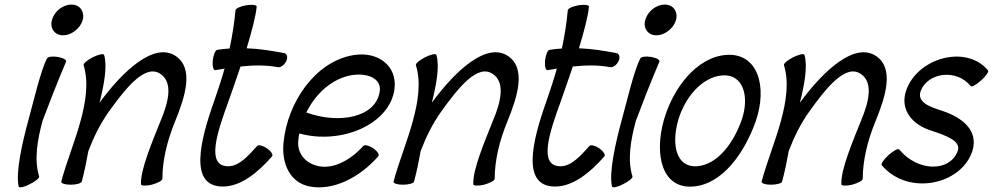

<svg xmlns="http://www.w3.org/2000/svg" viewBox="-20 -797 4359 843"><path d="M343 -709C348 -727 345 -744 336 -757C327 -770 311 -777 293 -777C276 -777 257 -770 240 -757C224 -744 213 -727 208 -709C203 -691 206 -674 215 -662C224 -649 239 -642 257 -642C275 -642 294 -649 310 -662C326 -674 338 -691 343 -709ZM186 -540C159 -488 129 -358 104 -267C77 -168 48 -38 62 22C64 29 86 25 110 12C135 0 154 -16 152 -22C129 -96 144 -182 167 -267C184 -313 233 -440 270 -526C274 -534 257 -543 234 -547C211 -551 189 -548 186 -540Z M347 -511C370 -437 357 -351 334 -267C310 -178 273 -89 249 0C247 8 265 14 290 14C315 14 337 8 339 0C351 -45 360 -89 368 -134C391 -194 419 -252 458 -307C532 -410 618 -519 685 -472C741 -434 719 -348 687 -271C649 -176 596 -52 599 12C599 19 620 20 646 14C672 7 693 -4 693 -12C693 -93 714 -179 748 -262C793 -372 832 -495 753 -550C659 -615 521 -488 417 -346C437 -425 452 -507 437 -556C435 -563 413 -558 388 -546C363 -533 345 -518 347 -511Z M925 -489C938 -491 952 -493 966 -496C953 -449 937 -402 921 -355C857 -176 809 22 958 22C1038 22 1113 -40 1175 -111C1180 -118 1170 -133 1152 -146C1134 -158 1114 -163 1109 -156C1070 -113 1030 -67 982 -67C882 -67 935 -219 982 -349C999 -397 1018 -451 1036 -505C1093 -511 1148 -512 1200 -502C1213 -500 1229 -512 1237 -529C1245 -546 1240 -562 1227 -564C1174 -574 1119 -583 1063 -585C1085 -658 1103 -725 1107 -768C1108 -775 1088 -778 1062 -774C1036 -770 1015 -760 1014 -752C1009 -697 1000 -640 988 -584C970 -583 951 -581 933 -578C925 -576 917 -555 914 -531C912 -506 917 -488 925 -489Z M1641 -111C1647 -118 1637 -133 1619 -146C1601 -158 1581 -163 1575 -156C1519 -94 1446 -55 1381 -67C1323 -78 1282 -123 1290 -183C1291 -193 1292 -202 1294 -211C1480 -160 1692 -252 1712 -406C1725 -507 1641 -573 1532 -555C1363 -527 1242 -346 1225 -172C1215 -78 1254 6 1341 22C1442 41 1558 -16 1641 -111ZM1524 -467C1593 -478 1657 -453 1647 -394C1629 -281 1469 -251 1325 -303C1365 -385 1437 -452 1524 -467Z M1806 -511C1829 -437 1816 -351 1793 -267C1769 -178 1732 -89 1708 0C1706 8 1724 14 1749 14C1774 14 1796 8 1798 0C1810 -45 1819 -89 1827 -134C1850 -194 1878 -252 1917 -307C1991 -410 2077 -519 2144 -472C2200 -434 2178 -348 2146 -271C2108 -176 2055 -52 2058 12C2058 19 2079 20 2105 14C2131 7 2152 -4 2152 -12C2152 -93 2173 -179 2207 -262C2252 -372 2291 -495 2212 -550C2118 -615 1980 -488 1876 -346C1896 -425 1911 -507 1896 -556C1894 -563 1872 -558 1847 -546C1822 -533 1804 -518 1806 -511Z M2384 -489C2397 -491 2411 -493 2425 -496C2412 -449 2396 -402 2380 -355C2316 -176 2268 22 2417 22C2497 22 2572 -40 2634 -111C2639 -118 2629 -133 2611 -146C2593 -158 2573 -163 2568 -156C2529 -113 2489 -67 2441 -67C2341 -67 2394 -219 2441 -349C2458 -397 2477 -451 2495 -505C2552 -511 2607 -512 2659 -502C2672 -500 2688 -512 2696 -529C2704 -546 2699 -562 2686 -564C2633 -574 2578 -583 2522 -585C2544 -658 2562 -725 2566 -768C2567 -775 2547 -778 2521 -774C2495 -770 2474 -760 2473 -752C2468 -697 2459 -640 2447 -584C2429 -583 2410 -581 2392 -578C2384 -576 2376 -555 2373 -531C2371 -506 2376 -488 2384 -489Z M2948 -709C2953 -727 2950 -744 2941 -757C2932 -770 2916 -777 2898 -777C2881 -777 2862 -770 2845 -757C2829 -744 2818 -727 2813 -709C2808 -691 2811 -674 2820 -662C2829 -649 2844 -642 2862 -642C2880 -642 2899 -649 2915 -662C2931 -674 2943 -691 2948 -709ZM2791 -540C2764 -488 2734 -358 2709 -267C2682 -168 2653 -38 2667 22C2669 29 2691 25 2715 12C2740 0 2759 -16 2757 -22C2734 -96 2749 -182 2772 -267C2789 -313 2838 -440 2875 -526C2879 -534 2862 -543 2839 -547C2816 -551 2794 -548 2791 -540Z M3022 22C3152 13 3249 -126 3298 -264C3351 -418 3307 -565 3170 -556C3038 -547 2933 -408 2894 -267C2852 -115 2888 32 3022 22ZM2957 -267C2985 -365 3060 -460 3153 -466C3244 -472 3272 -372 3236 -269C3201 -171 3132 -74 3040 -67C2948 -61 2928 -163 2957 -267Z M3422 -511C3445 -437 3432 -351 3409 -267C3385 -178 3348 -89 3324 0C3322 8 3340 14 3365 14C3390 14 3412 8 3414 0C3426 -45 3435 -89 3443 -134C3466 -194 3494 -252 3533 -307C3607 -410 3693 -519 3760 -472C3816 -434 3794 -348 3762 -271C3724 -176 3671 -52 3674 12C3674 19 3695 20 3721 14C3747 7 3768 -4 3768 -12C3768 -93 3789 -179 3823 -262C3868 -372 3907 -495 3828 -550C3734 -615 3596 -488 3492 -346C3512 -425 3527 -507 3512 -556C3510 -563 3488 -558 3463 -546C3438 -533 3420 -518 3422 -511Z M3851 -72C3967 65 4200 15 4249 -133C4278 -224 4205 -281 4118 -310C4065 -327 4003 -347 4023 -399C4055 -479 4180 -496 4242 -419C4246 -414 4267 -425 4288 -444C4309 -463 4323 -483 4318 -488C4222 -603 4009 -543 3959 -401C3929 -315 3986 -250 4067 -224C4127 -204 4202 -180 4185 -134C4150 -40 4008 -43 3928 -141C3923 -146 3902 -135 3881 -116C3860 -97 3847 -77 3851 -72Z"/></svg>

Font: Nupuram Condensed Oblique
Style: Regular
Weight: 400
Width: 3
Designer: Santhosh Thottingal (santhosh.thottingal@gmail.com)
Foundry: SMC
Version: Version 1.000